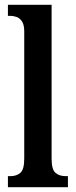

<svg xmlns="http://www.w3.org/2000/svg" viewBox="-20 -780 316 800"><path d="M13 0V-46H23Q49 -46 65 -60Q81 -74 81 -119V-649Q81 -677 71.5 -691Q62 -705 48.5 -709.5Q35 -714 23 -714H13V-760H195V-119Q195 -74 211 -60Q227 -46 254 -46H263V0Z"/></svg>

Font: Noto Serif Tamil ExtraCondensed SemiBold
Style: Regular
Weight: 600
Width: 2
Designer: Indian Type Foundry, Tom Grace, and the Monotype Design Team
Foundry: Monotype Imaging Inc.
Version: Version 2.004; ttfautohint (v1.8.4.7-5d5b)